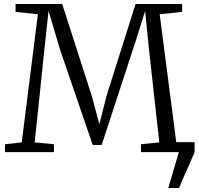

<svg xmlns="http://www.w3.org/2000/svg" viewBox="-20 -763 998 963"><path d="M824 180 877 0 851 -50H956V0Q944 30 930.5 60Q917 90 903.5 120Q890 150 878 180ZM89 -49 170 -691.5 58 -703.5V-743H292L440.5 -281L478.5 -140L514 -281L660 -743H893.5V-703.5L781 -691.5L864 -50L953 -39.5V0H687V-39.5L779 -49L728 -508L708 -708L662.5 -563L490 -36H445L281.5 -513L223.5 -708L202 -508L154 -49L250.5 -39.5V0H5V-39.5Z"/></svg>

Font: Merriweather 36pt Light
Style: Regular
Weight: 300
Designer: Eben Sorkin
Foundry: Eben Sorkin
Version: Version 2.100